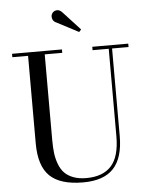

<svg xmlns="http://www.w3.org/2000/svg" viewBox="-63 -1026 853 1093"><g transform="rotate(-5 363.0 -480.0)"><path d="M288.6 -908.7Q276.4 -915 272.2 -930.2Q268.1 -945.3 274.9 -957.5Q282.7 -971.2 299.1 -974.4Q315.4 -977.5 331.1 -962.9L431.6 -854L419.4 -840.3ZM27.8 -750H313V-730.5H212.9V-240.2Q212.9 -197.8 217 -165Q221.2 -132.3 232.9 -101.8Q244.6 -71.3 263.9 -51.5Q283.2 -31.7 314.5 -20Q345.7 -8.3 387.7 -8.3Q482.9 -8.3 530.8 -61.5Q578.6 -114.7 578.6 -230V-730.5H486.3V-750H691.9V-730.5H597.7V-230Q597.7 -105.5 541.7 -45.4Q485.8 14.6 367.7 14.6Q237.3 14.6 177.5 -43.2Q117.7 -101.1 117.7 -230V-730.5H27.8Z"/></g></svg>

Font: Bodoni* 11pt
Style: Regular
Weight: 400
Version: Version 2.3